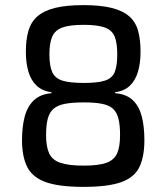

<svg xmlns="http://www.w3.org/2000/svg" viewBox="-20 -720 650 750"><path d="M306 -700Q373 -700 416.5 -689Q460 -678 485 -656Q510 -634 519.5 -599.5Q529 -565 529 -518Q529 -474 519 -440Q509 -406 487 -385Q465 -364 430 -360V-356Q475 -352 499.5 -328Q524 -304 534 -264.5Q544 -225 544 -172Q544 -108 524.5 -67.5Q505 -27 453.5 -8.5Q402 10 306 10Q211 10 159 -8.5Q107 -27 86.5 -67.5Q66 -108 66 -172Q66 -225 76.5 -264.5Q87 -304 112 -328Q137 -352 181 -356V-360Q146 -364 123.5 -385Q101 -406 91 -440Q81 -474 81 -518Q81 -565 91 -599.5Q101 -634 126 -656Q151 -678 194.5 -689Q238 -700 306 -700ZM308 -320Q263 -320 234 -314.5Q205 -309 189 -295Q173 -281 166.5 -256Q160 -231 160 -192Q160 -147 172 -121Q184 -95 216 -84Q248 -73 307 -73Q365 -73 395.5 -84Q426 -95 437.5 -121Q449 -147 449 -192Q449 -232 442.5 -257Q436 -282 421 -295.5Q406 -309 378.5 -314.5Q351 -320 308 -320ZM307 -623Q252 -623 223.5 -612.5Q195 -602 184 -577Q173 -552 173 -508Q173 -463 184 -438.5Q195 -414 224 -405Q253 -396 308 -396Q363 -396 391 -405.5Q419 -415 428.5 -439.5Q438 -464 438 -508Q438 -552 428 -577Q418 -602 389.5 -612.5Q361 -623 307 -623Z"/></svg>

Font: Exo 2 Medium
Style: Regular
Weight: 500
Designer: Natanael Gama
Foundry: Natanael Gama
Version: Version 2.010